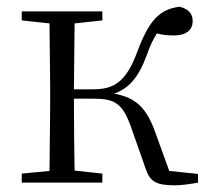

<svg xmlns="http://www.w3.org/2000/svg" viewBox="-20 -546 629 574"><path d="M415 -43C428 -3 446 8 504 8C523 8 550 4 572 0V-26L486 -35L444 -151C418 -224 385 -255 321 -266C364 -281 394 -313 419 -382C429 -411 439 -430 449 -446C464 -442 480 -440 501 -440C536 -440 556 -456 556 -483C556 -506 543 -519 517 -526C456 -518 426 -485 391 -393C357 -299 319 -279 258 -279H201L203 -476L286 -485V-512H45V-485L128 -476L130 -285V-227L128 -35L45 -27V0H286V-27L203 -36C202 -90 201 -175 201 -251H259C322 -251 345 -238 370 -171Z"/></svg>

Font: Source Han Serif CN Light
Style: Regular
Weight: 300
Designer: Ryoko NISHIZUKA 西塚涼子 (kana & ideographs); Frank Grießhammer (Latin, Greek & Cyrillic); Wenlong ZHANG 张文龙 (bopomofo); San
Foundry: Adobe
Version: Version 2.003;hotconv 1.1.1;makeotfexe 2.6.0